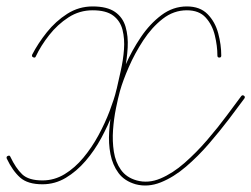

<svg xmlns="http://www.w3.org/2000/svg" viewBox="-26 -567 781 597"><path d="M77 -389Q72 -391 74 -397Q92 -432 119.5 -466.5Q147 -501 183 -524Q219 -547 262 -547Q307 -547 331.5 -530Q356 -513 364.5 -483.5Q373 -454 371 -419Q369 -384 362 -349Q355 -314 347 -285Q340 -254 325 -215.5Q310 -177 289 -138Q268 -99 240 -66.5Q212 -34 178.5 -14Q145 6 106 6Q60 6 36.5 -15Q13 -36 -5 -74Q-5 -74 -5 -74Q-5 -74 -5 -74Q-7 -80 -2 -82Q4 -85 6 -80Q23 -44 43 -25Q63 -6 106 -6Q143 -6 175 -25.5Q207 -45 233.5 -77Q260 -109 280.5 -147Q301 -185 315 -222Q329 -259 336 -287Q342 -314 349.5 -347Q357 -380 359.5 -413Q362 -446 355 -474Q348 -502 326 -518.5Q304 -535 262 -535Q221 -535 187 -513Q153 -491 127 -458Q101 -425 85 -391Q83 -386 77 -389ZM662 -394Q662 -388 656 -388Q650 -388 650 -394Q650 -424 642 -457Q634 -490 613.5 -512.5Q593 -535 555 -535Q514 -535 480 -508.5Q446 -482 419.5 -441.5Q393 -401 374.5 -358.5Q356 -316 347 -284Q341 -262 334.5 -230Q328 -198 325.5 -163Q323 -128 328 -95.5Q333 -63 350 -39Q367 -15 399 -6Q435 4 473 -12Q511 -28 548 -60.5Q585 -93 618.5 -132Q652 -171 679 -207.5Q706 -244 724 -268Q724 -268 724 -268Q724 -268 724 -268Q728 -273 733 -269Q737 -266 734 -261Q715 -235 686.5 -197.5Q658 -160 624 -120.5Q590 -81 552 -48.5Q514 -16 474 0Q434 16 396 6Q361 -4 342.5 -29Q324 -54 317.5 -87.5Q311 -121 313.5 -158Q316 -195 322.5 -229Q329 -263 336 -288Q345 -321 364.5 -365.5Q384 -410 412 -451.5Q440 -493 476 -520Q512 -547 555 -547Q596 -547 619.5 -523Q643 -499 652.5 -463.5Q662 -428 662 -394Q662 -394 662 -394Q662 -394 662 -394Z"/></svg>

Font: FRB American Cursive Thin
Style: Italic
Weight: 100
Italic angle: -25°
Version: Version 2.0;Modular Font Editor K font №1